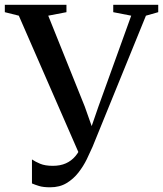

<svg xmlns="http://www.w3.org/2000/svg" viewBox="-35 -763 676 796"><path d="M173 13.5Q144.5 13.5 127.2 8.2Q110 3 97.5 -2.5V-102Q110.5 -93 131.2 -84.2Q152 -75.5 184 -75.5Q215 -75.5 238 -85.8Q261 -96 277.5 -115.5Q294 -135 305 -164L298 -114L43 -698L-15 -712.5V-743H240.5V-712.5L165 -698L316.5 -321L356.5 -208L334.5 -209.5L373 -321L509 -698L434.5 -712.5V-743H621V-712.5L570 -698L348.5 -154Q339 -132 325 -103.2Q311 -74.5 290.5 -48Q270 -21.5 241.2 -4Q212.5 13.5 173 13.5Z"/></svg>

Font: Merriweather 96pt
Style: Regular
Weight: 400
Version: Version 2.100